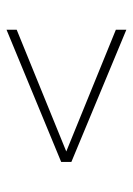

<svg xmlns="http://www.w3.org/2000/svg" viewBox="73 -652 417 604"><g transform="rotate(90 282.0 -350.5)"><path d="M74 -539V-506L457 -350L74 -194V-162L490 -334V-366Z"/></g></svg>

Font: Talent ExtraLight
Style: Regular
Weight: 200
Designer: Mike Powis
Version: Version 1.001;hotconv 1.0.109;makeotfexe 2.5.65596